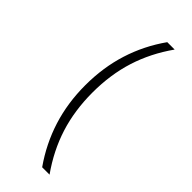

<svg xmlns="http://www.w3.org/2000/svg" viewBox="-282 -807 955 955"><g transform="rotate(45 195.0 -330.0)"><path d="M257 110Q189 13 154.5 -96.5Q120 -206 120 -330Q120 -455 154.5 -564.5Q189 -674 257 -770H309Q239 -671 205 -563.5Q171 -456 171 -330Q171 -204 205 -96.5Q239 11 309 110Z"/></g></svg>

Font: M PLUS 2 Thin Light
Style: Regular
Weight: 300
Version: Version 1.001